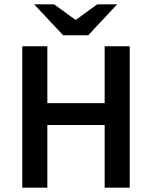

<svg xmlns="http://www.w3.org/2000/svg" viewBox="-20 -868 703 888"><path d="M83 0V-654H199V-391H464V-654H580V0H464V-290H199V0ZM272 -705 138 -848H230L328 -777H332L430 -848H522L388 -705Z"/></svg>

Font: Source Sans 3 ExtraLight SemiBold
Style: Regular
Weight: 600
Version: Version 3.052;hotconv 1.1.0;makeotfexe 2.6.0